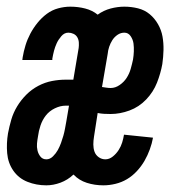

<svg xmlns="http://www.w3.org/2000/svg" viewBox="-20 -548 540 576"><path d="M290 8Q264 8 240.5 0.5Q217 -7 201 -24H200Q183 -8 161.5 0Q140 8 119 8Q89 8 62.5 -2.5Q36 -13 20 -36Q4 -59 1.5 -88.5Q-1 -118 4 -148Q8 -169 14 -189.5Q20 -210 31.5 -229Q43 -248 59 -264Q75 -280 95 -290.5Q115 -301 136 -305Q157 -309 177 -309H200L216 -404Q217 -412 216.5 -420.5Q216 -429 212 -436Q208 -443 200.5 -446.5Q193 -450 185 -450Q173 -450 164 -439.5Q155 -429 150 -418Q145 -407 142 -395.5Q139 -384 137 -372V-368H47L48 -376Q51 -394 56.5 -412Q62 -430 71 -447Q80 -464 92.5 -479.5Q105 -495 120.5 -506.5Q136 -518 154.5 -523Q173 -528 191 -528Q214 -528 235.5 -522.5Q257 -517 273 -504Q291 -517 312 -522.5Q333 -528 353 -528Q374 -528 394 -523Q414 -518 429 -505.5Q444 -493 454 -475.5Q464 -458 467.5 -438.5Q471 -419 470.5 -398Q470 -377 467 -356Q462 -328 451 -300Q440 -272 418.5 -249.5Q397 -227 368.5 -216.5Q340 -206 312 -206Q302 -206 292.5 -206.5Q283 -207 273 -209L262 -138Q260 -126 260 -114.5Q260 -103 263.5 -93Q267 -83 276 -76.5Q285 -70 296 -70Q308 -70 318.5 -78.5Q329 -87 336 -98Q343 -109 346.5 -120.5Q350 -132 352 -144L439 -135Q436 -118 429.5 -100Q423 -82 413.5 -65.5Q404 -49 390.5 -34.5Q377 -20 361 -10.5Q345 -1 326.5 3.5Q308 8 290 8ZM312 -284Q326 -284 339 -293Q352 -302 360 -314.5Q368 -327 372 -341Q376 -355 379 -369Q381 -381 381.5 -393.5Q382 -406 380.5 -417.5Q379 -429 372 -439.5Q365 -450 353 -450Q342 -450 332.5 -443.5Q323 -437 317 -427.5Q311 -418 307.5 -407.5Q304 -397 303 -386L286 -287Q293 -286 299.5 -285Q306 -284 312 -284ZM119 -70Q130 -70 139 -79Q148 -88 153.5 -98Q159 -108 163 -119Q167 -130 170 -140.5Q173 -151 175 -162Q177 -173 179 -184L187 -231H177Q161 -231 144.5 -223Q128 -215 117.5 -201.5Q107 -188 101.5 -171.5Q96 -155 94 -139Q92 -128 91 -117.5Q90 -107 92.5 -96.5Q95 -86 101.5 -78Q108 -70 119 -70Z"/></svg>

Font: Iosevka Semibold
Style: Italic
Weight: 600
Italic angle: -9°
Monospace: yes
Designer: Belleve Invis
Foundry: Belleve Invis
Version: Version 32.5.0; ttfautohint (v1.8.4)